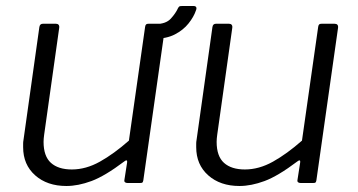

<svg xmlns="http://www.w3.org/2000/svg" viewBox="-20 -609 1192 639"><path d="M201 10Q137 10 97 -25.5Q57 -61 57 -119Q57 -125 57 -131Q57 -137 58 -142L111 -519Q112 -525 115 -527.5Q118 -530 123 -530H166Q172 -530 175 -526.5Q178 -523 177 -516L127 -161Q126 -154 125.5 -148Q125 -142 125 -137Q125 -89 149.5 -67Q174 -45 219 -45Q266 -45 312.5 -71Q359 -97 409 -141L463 -520Q464 -526 466.5 -528Q469 -530 475 -530H517Q524 -530 527 -526.5Q530 -523 529 -516L457 -9Q456 -4 454.5 -2Q453 0 447 0H404Q399 0 396 -2.5Q393 -5 394 -10L403 -68Q404 -74 401.5 -75Q399 -76 394 -72Q329 -23 284.5 -6.5Q240 10 201 10ZM624 -589Q631 -589 633 -585Q635 -581 632 -574Q625 -553 607.5 -531Q590 -509 562 -494.5Q534 -480 493 -480L498 -529Q532 -529 548.5 -547Q565 -565 573 -583Q576 -588 579 -588.5Q582 -589 586 -589Z M777 10Q713 10 673 -25.5Q633 -61 633 -119Q633 -125 633 -131Q633 -137 634 -142L687 -519Q688 -525 691 -527.5Q694 -530 699 -530H742Q748 -530 751 -526.5Q754 -523 753 -516L703 -161Q702 -154 701.5 -148Q701 -142 701 -137Q701 -89 725.5 -67Q750 -45 795 -45Q842 -45 888.5 -71Q935 -97 985 -141L1039 -520Q1040 -526 1042.5 -528Q1045 -530 1051 -530H1093Q1100 -530 1103 -526.5Q1106 -523 1105 -516L1033 -9Q1032 -4 1030.5 -2Q1029 0 1023 0H980Q975 0 972 -2.5Q969 -5 970 -10L979 -68Q980 -74 977.5 -75Q975 -76 970 -72Q905 -23 860.5 -6.5Q816 10 777 10Z"/></svg>

Font: Libre Franklin Light
Style: Italic
Weight: 300
Italic angle: -8°
Designer: Pablo Impallari, Rodrigo Fuenzalida, Nhung Nguyen
Foundry: Impallari Type
Version: Version 3.000